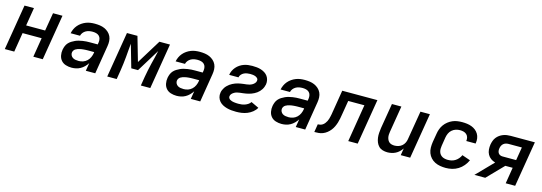

<svg xmlns="http://www.w3.org/2000/svg" viewBox="8 -1320 5983 2120"><g transform="rotate(15 3000.0 -260.0)"><path d="M27 0 113 -520H221L187 -313H404L439 -520H547L461 0H353L389 -221H171L135 0Z M791 8Q757 8 725 -2Q693 -12 672.5 -35.5Q652 -59 645.5 -92Q639 -125 645 -159Q649 -180 657 -200.5Q665 -221 679.5 -237.5Q694 -254 713 -266Q732 -278 752 -287Q772 -296 793 -301Q814 -306 835 -309.5Q856 -313 876.5 -314Q897 -315 918 -315H1005L1009 -340Q1012 -360 1007.5 -380Q1003 -400 989 -413Q975 -426 955.5 -431Q936 -436 915 -436Q896 -436 876.5 -432.5Q857 -429 839 -419Q821 -409 808 -392.5Q795 -376 791 -357H684Q689 -382 700 -406Q711 -430 728.5 -450.5Q746 -471 768.5 -486.5Q791 -502 815.5 -511.5Q840 -521 865 -524.5Q890 -528 915 -528Q945 -528 973.5 -524Q1002 -520 1027 -509Q1052 -498 1072.5 -479.5Q1093 -461 1104.5 -436.5Q1116 -412 1117.5 -383Q1119 -354 1114 -325L1061 0H953L968 -91Q968 -91 968 -91Q968 -91 968 -91Q968 -91 968 -91Q968 -91 968 -91Q953 -68 933.5 -48.5Q914 -29 890.5 -16Q867 -3 841.5 2.5Q816 8 791 8ZM848 -84Q873 -84 898 -92.5Q923 -101 942.5 -119.5Q962 -138 973 -162.5Q984 -187 988 -212L989 -223H918Q906 -223 894.5 -222.5Q883 -222 871.5 -221Q860 -220 848.5 -218.5Q837 -217 825 -214Q813 -211 801.5 -207Q790 -203 779.5 -196.5Q769 -190 762 -179.5Q755 -169 753 -158Q750 -140 758 -124Q766 -108 780 -99Q794 -90 812 -87Q830 -84 848 -84Z M1198 0 1284 -520H1404L1484 -242L1655 -520H1776L1690 0H1582L1599 -104Q1606 -143 1614 -182.5Q1622 -222 1631.5 -261Q1641 -300 1651 -339Q1661 -378 1669 -417L1508 -156H1431L1356 -417Q1352 -378 1349 -339Q1346 -300 1342.5 -261Q1339 -222 1334 -182.5Q1329 -143 1323 -104L1306 0Z M1991 8Q1957 8 1925 -2Q1893 -12 1872.5 -35.5Q1852 -59 1845.5 -92Q1839 -125 1845 -159Q1849 -180 1857 -200.5Q1865 -221 1879.5 -237.5Q1894 -254 1913 -266Q1932 -278 1952 -287Q1972 -296 1993 -301Q2014 -306 2035 -309.5Q2056 -313 2076.5 -314Q2097 -315 2118 -315H2205L2209 -340Q2212 -360 2207.5 -380Q2203 -400 2189 -413Q2175 -426 2155.5 -431Q2136 -436 2115 -436Q2096 -436 2076.5 -432.5Q2057 -429 2039 -419Q2021 -409 2008 -392.5Q1995 -376 1991 -357H1884Q1889 -382 1900 -406Q1911 -430 1928.5 -450.5Q1946 -471 1968.5 -486.5Q1991 -502 2015.5 -511.5Q2040 -521 2065 -524.5Q2090 -528 2115 -528Q2145 -528 2173.5 -524Q2202 -520 2227 -509Q2252 -498 2272.5 -479.5Q2293 -461 2304.5 -436.5Q2316 -412 2317.5 -383Q2319 -354 2314 -325L2261 0H2153L2168 -91Q2168 -91 2168 -91Q2168 -91 2168 -91Q2168 -91 2168 -91Q2168 -91 2168 -91Q2153 -68 2133.5 -48.5Q2114 -29 2090.5 -16Q2067 -3 2041.5 2.5Q2016 8 1991 8ZM2048 -84Q2073 -84 2098 -92.5Q2123 -101 2142.5 -119.5Q2162 -138 2173 -162.5Q2184 -187 2188 -212L2189 -223H2118Q2106 -223 2094.5 -222.5Q2083 -222 2071.5 -221Q2060 -220 2048.5 -218.5Q2037 -217 2025 -214Q2013 -211 2001.5 -207Q1990 -203 1979.5 -196.5Q1969 -190 1962 -179.5Q1955 -169 1953 -158Q1950 -140 1958 -124Q1966 -108 1980 -99Q1994 -90 2012 -87Q2030 -84 2048 -84Z M2672 8Q2645 8 2618 5.5Q2591 3 2565.5 -4Q2540 -11 2517.5 -23Q2495 -35 2478.5 -54Q2462 -73 2454.5 -98.5Q2447 -124 2452 -152Q2454 -167 2460.5 -182.5Q2467 -198 2476 -211.5Q2485 -225 2497 -237Q2509 -249 2522.5 -259Q2536 -269 2551 -276.5Q2566 -284 2581 -290Q2596 -296 2611.5 -299.5Q2627 -303 2643 -306Q2659 -309 2674.5 -310.5Q2690 -312 2706 -314Q2722 -316 2737.5 -320Q2753 -324 2767.5 -332Q2782 -340 2794 -353Q2806 -366 2808 -382Q2811 -398 2801 -409.5Q2791 -421 2777 -426.5Q2763 -432 2747.5 -434Q2732 -436 2716 -436Q2699 -436 2681 -433Q2663 -430 2646 -422Q2629 -414 2616 -399Q2603 -384 2600 -366H2494Q2497 -390 2508 -413.5Q2519 -437 2536 -456.5Q2553 -476 2574.5 -490.5Q2596 -505 2620 -513.5Q2644 -522 2668 -525Q2692 -528 2716 -528Q2742 -528 2767 -525.5Q2792 -523 2815.5 -515.5Q2839 -508 2859.5 -495Q2880 -482 2893.5 -463Q2907 -444 2912.5 -419.5Q2918 -395 2914 -369Q2911 -354 2905 -338.5Q2899 -323 2890 -309Q2881 -295 2869.5 -283Q2858 -271 2844.5 -261Q2831 -251 2816 -243.5Q2801 -236 2785.5 -230Q2770 -224 2754.5 -220.5Q2739 -217 2723.5 -214Q2708 -211 2692 -209.5Q2676 -208 2660.5 -206Q2645 -204 2629.5 -200.5Q2614 -197 2599 -189Q2584 -181 2572 -168.5Q2560 -156 2558 -140Q2556 -128 2562 -118Q2568 -108 2578 -102Q2588 -96 2599.5 -92.5Q2611 -89 2623 -87.5Q2635 -86 2647.5 -85Q2660 -84 2672 -84Q2690 -84 2709 -86Q2728 -88 2746.5 -94.5Q2765 -101 2782 -112Q2799 -123 2810 -140L2899 -98Q2883 -69 2856 -47.5Q2829 -26 2798 -13.5Q2767 -1 2735 3.5Q2703 8 2672 8Z M3191 8Q3157 8 3125 -2Q3093 -12 3072.5 -35.5Q3052 -59 3045.5 -92Q3039 -125 3045 -159Q3049 -180 3057 -200.5Q3065 -221 3079.5 -237.5Q3094 -254 3113 -266Q3132 -278 3152 -287Q3172 -296 3193 -301Q3214 -306 3235 -309.5Q3256 -313 3276.5 -314Q3297 -315 3318 -315H3405L3409 -340Q3412 -360 3407.5 -380Q3403 -400 3389 -413Q3375 -426 3355.5 -431Q3336 -436 3315 -436Q3296 -436 3276.5 -432.5Q3257 -429 3239 -419Q3221 -409 3208 -392.5Q3195 -376 3191 -357H3084Q3089 -382 3100 -406Q3111 -430 3128.5 -450.5Q3146 -471 3168.5 -486.5Q3191 -502 3215.5 -511.5Q3240 -521 3265 -524.5Q3290 -528 3315 -528Q3345 -528 3373.5 -524Q3402 -520 3427 -509Q3452 -498 3472.5 -479.5Q3493 -461 3504.5 -436.5Q3516 -412 3517.5 -383Q3519 -354 3514 -325L3461 0H3353L3368 -91Q3368 -91 3368 -91Q3368 -91 3368 -91Q3368 -91 3368 -91Q3368 -91 3368 -91Q3353 -68 3333.5 -48.5Q3314 -29 3290.5 -16Q3267 -3 3241.5 2.5Q3216 8 3191 8ZM3248 -84Q3273 -84 3298 -92.5Q3323 -101 3342.5 -119.5Q3362 -138 3373 -162.5Q3384 -187 3388 -212L3389 -223H3318Q3306 -223 3294.5 -222.5Q3283 -222 3271.5 -221Q3260 -220 3248.5 -218.5Q3237 -217 3225 -214Q3213 -211 3201.5 -207Q3190 -203 3179.5 -196.5Q3169 -190 3162 -179.5Q3155 -169 3153 -158Q3150 -140 3158 -124Q3166 -108 3180 -99Q3194 -90 3212 -87Q3230 -84 3248 -84Z M3565 0 3580 -92Q3594 -92 3609 -95.5Q3624 -99 3636.5 -108Q3649 -117 3658.5 -129.5Q3668 -142 3675 -155.5Q3682 -169 3686 -183.5Q3690 -198 3693.5 -212.5Q3697 -227 3699.5 -241Q3702 -255 3704 -270Q3705 -273 3705 -275.5Q3705 -278 3706 -281L3745 -520H4147L4061 0H3953L4023 -428H3838L3811 -266Q3807 -242 3802.5 -217.5Q3798 -193 3790.5 -169Q3783 -145 3772 -121.5Q3761 -98 3744.5 -77Q3728 -56 3707 -39.5Q3686 -23 3662 -13.5Q3638 -4 3613.5 -2Q3589 0 3565 0Z M4401 8Q4373 8 4346.5 0Q4320 -8 4302 -26.5Q4284 -45 4274 -69.5Q4264 -94 4260.5 -121Q4257 -148 4259 -176Q4261 -204 4265 -232L4313 -520H4421L4371 -217Q4368 -201 4367.5 -184.5Q4367 -168 4370 -153Q4373 -138 4380 -124.5Q4387 -111 4398.5 -101.5Q4410 -92 4425.5 -88Q4441 -84 4458 -84Q4479 -84 4501.5 -90.5Q4524 -97 4542 -112Q4560 -127 4570.5 -148Q4581 -169 4584 -191L4639 -520H4747L4661 0H4553L4566 -80Q4552 -59 4533.5 -41.5Q4515 -24 4493 -13Q4471 -2 4447.5 3Q4424 8 4401 8Z M5068 8Q5035 8 5003.5 2.5Q4972 -3 4944.5 -16.5Q4917 -30 4896 -53Q4875 -76 4864 -105Q4853 -134 4852.5 -166.5Q4852 -199 4857 -232L4874 -332Q4878 -359 4888 -386Q4898 -413 4915 -436.5Q4932 -460 4955.5 -478.5Q4979 -497 5005.5 -508.5Q5032 -520 5060 -524Q5088 -528 5115 -528Q5143 -528 5170.5 -524.5Q5198 -521 5223 -511.5Q5248 -502 5268.5 -486Q5289 -470 5302.5 -447.5Q5316 -425 5320 -397.5Q5324 -370 5319 -342Q5319 -341 5319 -340Q5319 -339 5319 -338H5212Q5212 -339 5212 -339.5Q5212 -340 5212 -340Q5215 -361 5209.5 -380.5Q5204 -400 5189.5 -413Q5175 -426 5155.5 -431Q5136 -436 5115 -436Q5091 -436 5067 -428.5Q5043 -421 5023.5 -404Q5004 -387 4993.5 -364Q4983 -341 4979 -317L4963 -217Q4960 -199 4960 -182Q4960 -165 4964.5 -149Q4969 -133 4979 -120Q4989 -107 5003 -99Q5017 -91 5034 -87.5Q5051 -84 5068 -84Q5090 -84 5111.5 -89Q5133 -94 5152.5 -106.5Q5172 -119 5187 -137Q5202 -155 5211 -176L5306 -143Q5291 -109 5266 -79Q5241 -49 5208.5 -29Q5176 -9 5140 -0.5Q5104 8 5068 8Z M5395 0 5581 -191Q5553 -199 5530 -215.5Q5507 -232 5493.5 -257Q5480 -282 5477.5 -311.5Q5475 -341 5480 -372Q5484 -393 5491.5 -414Q5499 -435 5513 -453Q5527 -471 5546 -484.5Q5565 -498 5586 -506Q5607 -514 5628.5 -517Q5650 -520 5671 -520H5947L5861 0H5753L5783 -185H5699L5519 0ZM5642 -277H5798L5823 -428H5671Q5657 -428 5642 -424Q5627 -420 5614.5 -410Q5602 -400 5595 -385.5Q5588 -371 5586 -357Q5583 -342 5584.5 -327Q5586 -312 5593.5 -300.5Q5601 -289 5614 -283Q5627 -277 5642 -277Z"/></g></svg>

Font: Iosevka SS04 Semibold Extended
Style: Italic
Weight: 600
Width: 7
Italic angle: -9°
Monospace: yes
Designer: Belleve Invis
Foundry: Belleve Invis
Version: Version 19.0.0; ttfautohint (v1.8.4)